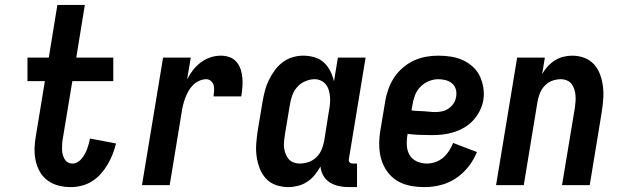

<svg xmlns="http://www.w3.org/2000/svg" viewBox="-20 -755 2540 783"><path d="M268 8Q242 8 217.5 1.5Q193 -5 173.5 -19.5Q154 -34 142 -55.5Q130 -77 125 -102Q120 -127 121 -153Q122 -179 127 -205L163 -424H92V-520H179L214 -735H326L291 -520H442V-424H275L236 -189Q234 -179 233.5 -168Q233 -157 233 -146.5Q233 -136 235.5 -126Q238 -116 243 -107Q248 -98 256.5 -93Q265 -88 276 -88Q286 -88 296.5 -94Q307 -100 314 -109Q321 -118 326.5 -128Q332 -138 335.5 -148Q339 -158 342 -168.5Q345 -179 347 -190L453 -170Q448 -148 439.5 -126.5Q431 -105 419 -84.5Q407 -64 391 -46Q375 -28 355 -15.5Q335 -3 312.5 2.5Q290 8 268 8Z M559 0 645 -520H758L743 -431Q753 -451 767 -469Q781 -487 799 -500.5Q817 -514 838 -521Q859 -528 880 -528Q899 -528 916 -522Q933 -516 944.5 -502.5Q956 -489 961.5 -472Q967 -455 968.5 -436.5Q970 -418 968.5 -399.5Q967 -381 964 -362H851Q852 -373 853 -384.5Q854 -396 851.5 -406.5Q849 -417 840.5 -424.5Q832 -432 821 -432Q807 -432 792.5 -425.5Q778 -419 767 -408Q756 -397 748.5 -383.5Q741 -370 735.5 -355.5Q730 -341 726.5 -326.5Q723 -312 721 -298L672 0Z M1156 8Q1129 8 1105 -0.5Q1081 -9 1064.5 -27Q1048 -45 1039 -68.5Q1030 -92 1026.5 -117.5Q1023 -143 1025 -169.5Q1027 -196 1031 -222L1051 -342Q1055 -364 1060.5 -385.5Q1066 -407 1076 -427.5Q1086 -448 1099.5 -467Q1113 -486 1132 -500.5Q1151 -515 1173 -521.5Q1195 -528 1216 -528Q1240 -528 1262.5 -521.5Q1285 -515 1301 -500Q1317 -485 1327 -465Q1337 -445 1342 -423L1358 -520H1471L1403 -108Q1402 -104 1402.5 -100Q1403 -96 1405.5 -93Q1408 -90 1411.5 -89Q1415 -88 1419 -88H1436V8H1403Q1382 8 1362.5 4Q1343 0 1326 -10.5Q1309 -21 1299 -38Q1289 -55 1287 -76Q1277 -58 1263.5 -41.5Q1250 -25 1232.5 -13.5Q1215 -2 1195 3Q1175 8 1156 8ZM1202 -88Q1220 -88 1238 -94Q1256 -100 1270 -113.5Q1284 -127 1291.5 -145Q1299 -163 1302 -180L1321 -300Q1324 -315 1325.5 -329.5Q1327 -344 1326 -358Q1325 -372 1321.5 -385Q1318 -398 1310 -409Q1302 -420 1289.5 -426Q1277 -432 1263 -432Q1244 -432 1224.5 -423.5Q1205 -415 1191.5 -399.5Q1178 -384 1171.5 -365Q1165 -346 1162 -327L1142 -207Q1140 -193 1138.5 -179.5Q1137 -166 1138.5 -153Q1140 -140 1144.5 -128Q1149 -116 1157 -106.5Q1165 -97 1177 -92.5Q1189 -88 1202 -88Z M1712 8Q1682 8 1653 2.5Q1624 -3 1600 -17.5Q1576 -32 1559.5 -55Q1543 -78 1535 -105Q1527 -132 1526.5 -162Q1526 -192 1531 -222L1551 -342Q1555 -367 1564 -392Q1573 -417 1587.5 -439Q1602 -461 1623 -479Q1644 -497 1668 -508Q1692 -519 1717 -523.5Q1742 -528 1767 -528Q1794 -528 1819.5 -524Q1845 -520 1867 -510Q1889 -500 1907.5 -483.5Q1926 -467 1936.5 -445Q1947 -423 1951 -397.5Q1955 -372 1951 -346Q1947 -324 1936.5 -303Q1926 -282 1910 -264.5Q1894 -247 1873.5 -235Q1853 -223 1830.5 -216Q1808 -209 1786 -206.5Q1764 -204 1742 -204Q1716 -204 1691.5 -205Q1667 -206 1642 -209V-207Q1638 -185 1639 -163Q1640 -141 1650 -123.5Q1660 -106 1679.5 -97Q1699 -88 1721 -88Q1738 -88 1755.5 -94Q1773 -100 1787 -112Q1801 -124 1811 -139.5Q1821 -155 1828 -172L1925 -135Q1912 -103 1890.5 -75.5Q1869 -48 1840 -28.5Q1811 -9 1778 -0.5Q1745 8 1712 8ZM1755 -298Q1769 -298 1783 -301Q1797 -304 1809.5 -312.5Q1822 -321 1830 -333.5Q1838 -346 1840 -360Q1843 -376 1839 -390.5Q1835 -405 1824 -414.5Q1813 -424 1798 -428Q1783 -432 1767 -432Q1748 -432 1728.5 -424Q1709 -416 1694 -400.5Q1679 -385 1672 -365.5Q1665 -346 1662 -327L1658 -305Q1670 -303 1682 -302.5Q1694 -302 1706.5 -301.5Q1719 -301 1731 -299.5Q1743 -298 1755 -298Z M2003 0 2089 -520H2202L2191 -453Q2200 -469 2213 -483.5Q2226 -498 2242.5 -508.5Q2259 -519 2277.5 -523.5Q2296 -528 2313 -528Q2340 -528 2363.5 -519Q2387 -510 2403 -492Q2419 -474 2427.5 -450.5Q2436 -427 2439 -401.5Q2442 -376 2440 -350Q2438 -324 2434 -298L2385 0H2272L2324 -313Q2326 -326 2327 -339.5Q2328 -353 2327 -366Q2326 -379 2322 -391Q2318 -403 2311 -412.5Q2304 -422 2292 -427Q2280 -432 2267 -432Q2249 -432 2231.5 -425.5Q2214 -419 2201 -405Q2188 -391 2181.5 -374Q2175 -357 2172 -340L2116 0Z"/></svg>

Font: Iosevka Custom
Style: Bold Italic
Weight: 700
Italic angle: -9°
Designer: Belleve Invis
Foundry: Belleve Invis
Version: Version 30.3.1; ttfautohint (v1.8.3)